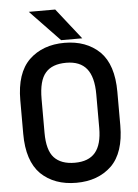

<svg xmlns="http://www.w3.org/2000/svg" viewBox="-61 -946 732 1021"><g transform="rotate(-5 305.0 -436.0)"><path d="M272.9 -899.9 402.8 -734.9H290L131.8 -899.9ZM116.2 -41Q45.9 -111.3 45.9 -255.9V-435.1Q45.9 -580.1 117.2 -649.9Q189.5 -719.2 306.2 -719.2Q421.9 -719.2 494.1 -649.9Q564 -580.1 564 -435.1V-255.9Q564 -110.4 493.2 -41Q421.4 27.8 305.2 27.8Q188 27.8 116.2 -41ZM451.2 -432.1Q451.2 -524.4 415.5 -568.6Q379.9 -612.8 306.2 -612.8Q231 -612.8 195.8 -571.8Q159.2 -530.8 159.2 -432.1V-252Q159.2 -158.7 195.8 -119.1Q232.9 -79.1 306.2 -79.1Q379.9 -79.1 415.5 -121.3Q451.2 -163.6 451.2 -252Z"/></g></svg>

Font: D-DIN-PRO SemiBold
Style: Bold
Weight: 600
Designer: datto
Foundry: CyberFei
Version: Version 1.000;hotconv 1.0.109;makeotfexe 2.5.65596